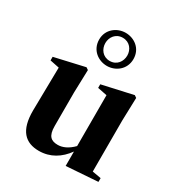

<svg xmlns="http://www.w3.org/2000/svg" viewBox="-174 -839 906 971"><g transform="rotate(30 278.5 -353.5)"><path d="M351 13 535 0V-22L484 -31V-330L488 -463L475 -472L296 -432V-411L351 -400V-103C321 -72 290 -59 263 -59C224 -59 202 -75 202 -134V-330L206 -463L193 -472L18 -432V-411L72 -400L68 -148C67 -30 116 15 195 15C261 15 313 -18 351 -71ZM278 -558C237 -558 214 -591 214 -626C214 -660 237 -693 278 -693C319 -693 342 -660 342 -626C342 -591 319 -558 278 -558ZM278 -529C328 -529 378 -565 378 -626C378 -688 328 -722 278 -722C228 -722 178 -686 178 -626C178 -564 228 -529 278 -529Z"/></g></svg>

Font: Source Serif 4 Display
Style: Bold
Weight: 700
Designer: Frank Grießhammer
Foundry: Adobe Systems Incorporated
Version: Version 4.004;hotconv 1.0.117;makeotfexe 2.5.65602